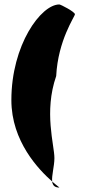

<svg xmlns="http://www.w3.org/2000/svg" viewBox="-20 -748 391 861"><path d="M31 -299C31 -114 154 13 214 66C211 39 224 -3 224 -39C224 -98 176 -246 232 -407C240 -568 316 -674 316 -684C316 -695 252 -728 246 -728C164 -728 31 -547 31 -299ZM214 66C216 83 225 93 246 93C248 93 234 84 214 66Z"/></svg>

Font: Ampere
Style: Cnd
Weight: 400
Version: Version 1